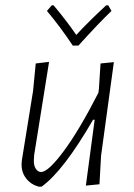

<svg xmlns="http://www.w3.org/2000/svg" viewBox="-20 -692 503 720"><path d="M386 -672 398 -651Q350 -605 274 -521H253Q205 -593 156 -651L174 -672H181Q229 -615 266 -561Q311 -610 378 -672ZM164 -460 108 -110 107 -92Q106 -72 114 -59.5Q122 -47 134 -47Q161 -47 219.5 -126Q278 -205 349 -344L351 -360L357 -454L407 -459L359 -108L353 -1L302 4L335 -243H329Q218 -51 136 8H125Q96 0 78 -23Q60 -46 61 -78L62 -91L104 -351L114 -454Z"/></svg>

Font: Alegreya Sans SC Light
Style: Italic
Weight: 300
Italic angle: -7°
Designer: Juan Pablo del Peral
Foundry: Huerta Tipografica
Version: Version 2.007